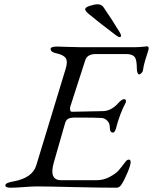

<svg xmlns="http://www.w3.org/2000/svg" viewBox="-20 -870 713 895"><path d="M520 -706Q435 -770 390 -808Q377 -820 377 -827Q377 -836 399 -843Q421 -850 435 -850Q453 -850 462 -837Q504 -776 539 -718Q544 -710 544 -703Q544 -697 538 -697Q532 -697 520 -706ZM247 -653Q251 -653 291.5 -651.5Q332 -650 356 -650H611Q626 -650 646 -652L665 -654Q673 -654 673 -644Q673 -639 668 -624.5Q663 -610 656 -586.5Q649 -563 646 -540Q645 -535 639 -529Q633 -523 629 -523Q624 -523 621 -531Q618 -539 618 -546Q618 -592 608 -604Q597 -618 570 -618H426Q386 -618 377 -588L308 -374Q305 -366 307 -357.5Q309 -349 315 -349L460 -352Q499 -353 531 -389Q548 -408 559 -408Q563 -408 566 -403.5Q569 -399 566 -392Q537 -337 520 -269Q514 -252 507 -252Q492 -252 492 -275Q492 -296 480 -307.5Q468 -319 455 -320Q432 -322 330 -322Q309 -322 298 -316.5Q287 -311 282 -291L231 -113Q207 -30 265 -30H430Q463 -30 491.5 -45.5Q520 -61 531.5 -74Q543 -87 565 -116Q572 -126 581 -126Q589 -126 589 -114Q589 -101 575 -67Q561 -33 547 -11Q537 5 524 5Q446 5 320 2Q194 -1 154 -1Q130 -1 92 2Q54 5 29 5Q5 5 5 -6Q5 -18 41 -24Q131 -40 149 -99L286 -549Q297 -584 286 -599.5Q275 -615 241 -622Q216 -627 216 -642Q216 -653 247 -653Z"/></svg>

Font: EB Garamond 12
Style: Italic
Weight: 400
Italic angle: -17°
Version: Version 0.016; ttfautohint (v1.8.4)